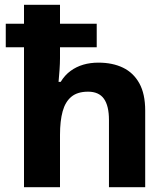

<svg xmlns="http://www.w3.org/2000/svg" viewBox="-20 -780 696 800"><path d="M230 -760V-681H383V-583H230V-537Q230 -516 228 -487.5Q226 -459 224 -439H233Q250 -467 274 -484.5Q298 -502 327 -510.5Q356 -519 390 -519Q449 -519 492.5 -498Q536 -477 560.5 -433Q585 -389 585 -319V0H434V-280Q434 -339 413 -368.5Q392 -398 347 -398Q303 -398 277.5 -377Q252 -356 241 -316Q230 -276 230 -218V0H80V-583H4V-681H80V-760Z"/></svg>

Font: Noto Sans Lao
Style: Bold
Weight: 700
Designer: Monotype Design Team
Foundry: Monotype Imaging Inc.
Version: Version 2.003